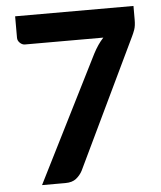

<svg xmlns="http://www.w3.org/2000/svg" viewBox="-52 -772 684 817"><g transform="rotate(-5 290.0 -363.0)"><path d="M548.5 -725.5V-666.5Q548.5 -640.5 542.8 -624.5Q537 -608.5 531.5 -597.5L267.5 -46Q257.5 -27 240.5 -13.5Q223.5 0 194.5 0H94.5L365 -538.5Q375 -557.5 385.5 -573Q396 -588.5 409 -602.5H74.5Q62.5 -602.5 52.8 -612Q43 -621.5 43 -633.5V-725.5Z"/></g></svg>

Font: Lato Heavy
Style: Regular
Weight: 800
Designer: Lukasz Dziedzic
Foundry: tyPoland Lukasz Dziedzic
Version: Version 2.007; 2014-02-27